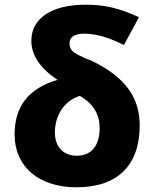

<svg xmlns="http://www.w3.org/2000/svg" viewBox="-20 -785 655 815"><path d="M305 10C478 10 573 -82 573 -253C573 -370 512 -457 373 -525C324 -544 292 -561 287 -569C277 -579 275 -593 275 -601C275 -627 296 -642 338 -642C394 -642 449 -622 506 -594L570 -712C478 -754 417 -765 344 -765C199 -765 113 -708 113 -611C113 -550 152 -494 224 -446C99 -409 42 -332 42 -214C42 -77 145 10 305 10ZM306 -124C248 -124 213 -163 213 -222C213 -295 252 -357 319 -378C377 -345 403 -298 403 -242C403 -165 367 -124 306 -124Z"/></svg>

Font: Kathrein 85 Heavy
Style: Regular
Weight: 900
Designer: Lazydogs Typefoundry, based on Open Sans by Ascender Corporation
Foundry: Lazydogs Typefoundry
Version: Version 1.003;PS 001.003;hotconv 1.0.88;makeotf.lib2.5.64775